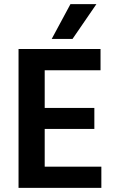

<svg xmlns="http://www.w3.org/2000/svg" viewBox="-20 -912 568 932"><path d="M448 -892 332 -723H231L322 -892ZM197 -103H472V0H70V-674H468V-571H197V-388H438V-286H197Z"/></svg>

Font: Hind Semibold
Style: Regular
Weight: 600
Designer: Manushi Parikh, Satya Rajpurohit
Foundry: Indian Type Foundry
Version: Version 1.201;PS 1.0;hotconv 1.0.78;makeotf.lib2.5.61930; tt